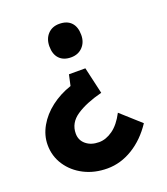

<svg xmlns="http://www.w3.org/2000/svg" viewBox="-134 -639 795 912"><g transform="rotate(-20 264.0 -183.0)"><path d="M316 -304 347 -169Q265 -148 216 -115Q167 -82 167 -28Q167 6 192.5 27Q218 48 258 48Q293 48 327.5 23.5Q362 -1 389 -53L488 36Q443 104 381.5 141.5Q320 179 253 179Q188 179 136 152.5Q84 126 53.5 80Q23 34 23 -23Q23 -71 48.5 -116Q74 -161 119 -195.5Q164 -230 221 -249L233 -304ZM352 -460Q352 -423 329.5 -399.5Q307 -376 271 -376Q233 -376 212 -398Q191 -420 191 -460Q191 -498 213 -521.5Q235 -545 271 -545Q310 -545 331 -523Q352 -501 352 -460Z"/></g></svg>

Font: Lexend Deca SemiBold
Style: Regular
Weight: 600
Designer: Bonnie Shaver-Troup, Thomas Jockin
Foundry: Lexend
Version: Version 1.008; ttfautohint (v1.8.4.7-5d5b)